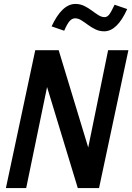

<svg xmlns="http://www.w3.org/2000/svg" viewBox="-20 -955 672 975"><path d="M10 0 159 -700H278L428 -206L529 -700H632L483 0H375L219 -513L113 0ZM306 -799 242 -821Q295 -935 363 -935Q387 -935 407.5 -925Q428 -915 446 -901.5Q464 -888 480 -878Q496 -868 511 -868Q524 -868 534 -880.5Q544 -893 562 -931L626 -909Q575 -796 509 -796Q485 -796 464.5 -806Q444 -816 426.5 -829Q409 -842 393 -852Q377 -862 362 -862Q346 -862 333.5 -848Q321 -834 306 -799Z"/></svg>

Font: Red Hat Mono Medium
Style: Italic
Weight: 500
Italic angle: -12°
Monospace: yes
Designer: Pentagram, MCKL
Foundry: Pentagram, MCKL
Version: Version 1.023; ttfautohint (v1.8.3)